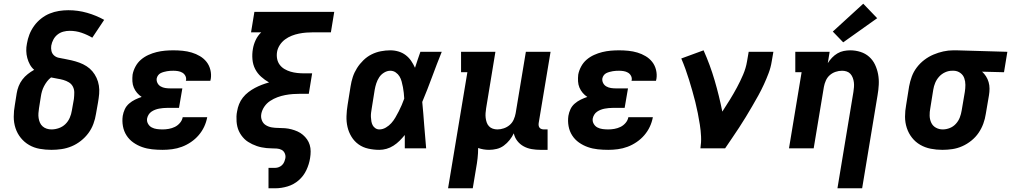

<svg xmlns="http://www.w3.org/2000/svg" viewBox="-20 -799 5445 1034"><path d="M257 8Q225 8 194 2.5Q163 -3 137 -18Q111 -33 92 -56.5Q73 -80 63.5 -109Q54 -138 54 -170Q54 -202 60 -234L70 -297Q73 -316 80.5 -335Q88 -354 100.5 -370.5Q113 -387 129.5 -400Q146 -413 164 -423Q150 -435 141 -451.5Q132 -468 127 -486.5Q122 -505 121.5 -525Q121 -545 125 -564Q129 -589 138.5 -613.5Q148 -638 164 -660Q180 -682 201.5 -699Q223 -716 247.5 -726Q272 -736 297.5 -740Q323 -744 348 -744Q400 -744 449 -730Q498 -716 541 -692L477 -596Q450 -612 419.5 -622.5Q389 -633 355 -633Q338 -633 321 -628.5Q304 -624 290 -613Q276 -602 267.5 -586Q259 -570 256 -553Q254 -539 257 -525Q260 -511 270 -501.5Q280 -492 293.5 -488.5Q307 -485 321 -483H322Q344 -479 365.5 -474Q387 -469 407.5 -461.5Q428 -454 446 -442.5Q464 -431 477.5 -415Q491 -399 500 -379.5Q509 -360 512.5 -338Q516 -316 514 -293.5Q512 -271 508 -248L497 -186Q493 -159 483 -132Q473 -105 456 -82Q439 -59 415.5 -40.5Q392 -22 365.5 -11Q339 0 311.5 4Q284 8 257 8ZM257 -102Q277 -102 297 -109Q317 -116 332 -130.5Q347 -145 355.5 -164.5Q364 -184 367 -204L378 -266Q380 -284 380 -301Q380 -318 372.5 -332.5Q365 -347 351 -355.5Q337 -364 321 -368.5Q305 -373 288.5 -375.5Q272 -378 255 -382Q243 -373 233.5 -360.5Q224 -348 217 -334.5Q210 -321 206 -307Q202 -293 200 -279L190 -216Q188 -203 187 -189.5Q186 -176 188 -163Q190 -150 195 -138.5Q200 -127 209.5 -118.5Q219 -110 231.5 -106Q244 -102 257 -102Z M856 8Q827 8 799 5Q771 2 745.5 -7Q720 -16 698 -31.5Q676 -47 661.5 -69.5Q647 -92 642 -119.5Q637 -147 641 -175Q644 -193 652 -210.5Q660 -228 675 -241Q690 -254 707.5 -262.5Q725 -271 743 -277Q729 -286 718 -299Q707 -312 700.5 -327.5Q694 -343 693 -361Q692 -379 694 -397Q698 -419 709.5 -440.5Q721 -462 739 -477.5Q757 -493 779 -503Q801 -513 823.5 -518.5Q846 -524 868.5 -526Q891 -528 914 -528Q939 -528 964 -525.5Q989 -523 1012.5 -516Q1036 -509 1057 -496.5Q1078 -484 1092.5 -465.5Q1107 -447 1113 -422.5Q1119 -398 1115 -373Q1114 -371 1113.5 -368.5Q1113 -366 1113 -364H981Q981 -365 981 -365.5Q981 -366 982 -367Q984 -380 978 -391Q972 -402 961.5 -408Q951 -414 938.5 -416Q926 -418 914 -418Q905 -418 896.5 -417.5Q888 -417 879.5 -415.5Q871 -414 862 -411.5Q853 -409 845 -405Q837 -401 831.5 -393.5Q826 -386 824 -377Q822 -364 828 -352Q834 -340 845.5 -333.5Q857 -327 870 -325Q883 -323 897 -323H962L944 -218H880Q869 -218 858.5 -217Q848 -216 837 -214Q826 -212 815.5 -208Q805 -204 795.5 -197.5Q786 -191 780 -181Q774 -171 772 -160Q770 -145 777.5 -132Q785 -119 797.5 -112.5Q810 -106 825 -104Q840 -102 856 -102Q872 -102 889 -105Q906 -108 921.5 -115.5Q937 -123 949 -137Q961 -151 964 -168H1096Q1091 -141 1079.5 -116.5Q1068 -92 1050 -71Q1032 -50 1008.5 -34Q985 -18 959.5 -8.5Q934 1 907.5 4.5Q881 8 856 8Z M1426 215V105H1462Q1472 105 1482 101Q1492 97 1499.5 89.5Q1507 82 1511 72Q1515 62 1517 52Q1519 39 1513.5 26.5Q1508 14 1496.5 8Q1485 2 1471 1Q1457 0 1443 0Q1429 0 1415.5 -1.5Q1402 -3 1389 -5.5Q1376 -8 1363 -12.5Q1350 -17 1338.5 -22.5Q1327 -28 1316 -35Q1305 -42 1296 -51Q1287 -60 1279.5 -70.5Q1272 -81 1266.5 -93Q1261 -105 1258 -118Q1255 -131 1254 -144.5Q1253 -158 1253.5 -172Q1254 -186 1257 -200Q1260 -219 1267.5 -238Q1275 -257 1288 -273.5Q1301 -290 1318 -303Q1335 -316 1353 -325.5Q1371 -335 1390.5 -342.5Q1410 -350 1429 -355Q1406 -368 1386 -386Q1366 -404 1354 -427.5Q1342 -451 1339.5 -479.5Q1337 -508 1342 -536Q1346 -560 1357 -583.5Q1368 -607 1387 -625H1332L1350 -735H1780L1762 -625H1668Q1649 -625 1629.5 -623.5Q1610 -622 1590 -618Q1570 -614 1551 -606.5Q1532 -599 1515 -586.5Q1498 -574 1486.5 -556Q1475 -538 1472 -519Q1469 -500 1472.5 -482Q1476 -464 1486.5 -450Q1497 -436 1512.5 -427Q1528 -418 1545 -413Q1562 -408 1580.5 -406Q1599 -404 1618 -404H1661L1643 -294H1600Q1579 -294 1558 -292.5Q1537 -291 1516 -287Q1495 -283 1474.5 -275.5Q1454 -268 1435 -255.5Q1416 -243 1403.5 -224.5Q1391 -206 1387 -185Q1387 -185 1387 -184.5Q1387 -184 1387 -184Q1384 -167 1390.5 -150.5Q1397 -134 1411.5 -125Q1426 -116 1443.5 -113Q1461 -110 1479 -110Q1497 -110 1515 -108.5Q1533 -107 1550 -102.5Q1567 -98 1582.5 -91Q1598 -84 1611 -73Q1624 -62 1633.5 -48.5Q1643 -35 1648 -18.5Q1653 -2 1653 16Q1653 34 1650 52Q1645 85 1630 117Q1615 149 1588.5 172Q1562 195 1528.5 205Q1495 215 1462 215Z M2023 8Q1993 8 1963.5 1.5Q1934 -5 1911 -21.5Q1888 -38 1873 -62.5Q1858 -87 1851.5 -115Q1845 -143 1846 -173.5Q1847 -204 1852 -234L1868 -334Q1872 -360 1880 -384.5Q1888 -409 1902.5 -432Q1917 -455 1937 -474.5Q1957 -494 1981 -506Q2005 -518 2031 -523Q2057 -528 2082 -528Q2105 -528 2126.5 -521.5Q2148 -515 2165 -502Q2182 -489 2194 -471.5Q2206 -454 2215 -434Q2222 -455 2229 -476.5Q2236 -498 2244 -520H2359Q2332 -453 2307 -385Q2282 -317 2254 -250Q2260 -188 2264.5 -125Q2269 -62 2275 0H2160Q2160 -18 2160 -36Q2160 -54 2160 -72Q2147 -56 2132 -41Q2117 -26 2099 -14.5Q2081 -3 2061.5 2.5Q2042 8 2023 8ZM2023 -102Q2041 -102 2058 -112Q2075 -122 2087.5 -136Q2100 -150 2109.5 -166.5Q2119 -183 2127.5 -199.5Q2136 -216 2143.5 -233.5Q2151 -251 2157 -268Q2156 -284 2154.5 -299Q2153 -314 2150 -329.5Q2147 -345 2143 -360Q2139 -375 2131.5 -387.5Q2124 -400 2111 -409Q2098 -418 2082 -418Q2065 -418 2048.5 -408Q2032 -398 2022 -382.5Q2012 -367 2006.5 -350Q2001 -333 1998 -316L1982 -216Q1980 -204 1978.5 -192.5Q1977 -181 1977.5 -169Q1978 -157 1980 -145.5Q1982 -134 1987 -124.5Q1992 -115 2001.5 -108.5Q2011 -102 2023 -102Z M2393 215 2497 -410H2463V-520H2648L2598 -216Q2596 -203 2595 -190Q2594 -177 2595.5 -164.5Q2597 -152 2601 -140Q2605 -128 2613.5 -119Q2622 -110 2634 -106Q2646 -102 2659 -102Q2676 -102 2693.5 -108Q2711 -114 2725 -126Q2739 -138 2746.5 -155Q2754 -172 2757 -189L2812 -520H2945L2881 -136Q2880 -129 2881 -122.5Q2882 -116 2886 -111Q2890 -106 2896.5 -104Q2903 -102 2909 -102H2929V8H2891Q2867 8 2843.5 4Q2820 0 2800 -11Q2780 -22 2766 -40Q2752 -58 2747 -81Q2738 -62 2724.5 -45Q2711 -28 2693.5 -15Q2676 -2 2655 3Q2634 8 2614 8Q2599 8 2584 5.5Q2569 3 2555 -2Q2555 26 2552 53Q2549 80 2544 107L2526 215Z M3256 8Q3227 8 3199 5Q3171 2 3145.5 -7Q3120 -16 3098 -31.5Q3076 -47 3061.5 -69.5Q3047 -92 3042 -119.5Q3037 -147 3041 -175Q3044 -193 3052 -210.5Q3060 -228 3075 -241Q3090 -254 3107.5 -262.5Q3125 -271 3143 -277Q3129 -286 3118 -299Q3107 -312 3100.5 -327.5Q3094 -343 3093 -361Q3092 -379 3094 -397Q3098 -419 3109.5 -440.5Q3121 -462 3139 -477.5Q3157 -493 3179 -503Q3201 -513 3223.5 -518.5Q3246 -524 3268.5 -526Q3291 -528 3314 -528Q3339 -528 3364 -525.5Q3389 -523 3412.5 -516Q3436 -509 3457 -496.5Q3478 -484 3492.5 -465.5Q3507 -447 3513 -422.5Q3519 -398 3515 -373Q3514 -371 3513.5 -368.5Q3513 -366 3513 -364H3381Q3381 -365 3381 -365.5Q3381 -366 3382 -367Q3384 -380 3378 -391Q3372 -402 3361.5 -408Q3351 -414 3338.5 -416Q3326 -418 3314 -418Q3305 -418 3296.5 -417.5Q3288 -417 3279.5 -415.5Q3271 -414 3262 -411.5Q3253 -409 3245 -405Q3237 -401 3231.5 -393.5Q3226 -386 3224 -377Q3222 -364 3228 -352Q3234 -340 3245.5 -333.5Q3257 -327 3270 -325Q3283 -323 3297 -323H3362L3344 -218H3280Q3269 -218 3258.5 -217Q3248 -216 3237 -214Q3226 -212 3215.5 -208Q3205 -204 3195.5 -197.5Q3186 -191 3180 -181Q3174 -171 3172 -160Q3170 -145 3177.5 -132Q3185 -119 3197.5 -112.5Q3210 -106 3225 -104Q3240 -102 3256 -102Q3272 -102 3289 -105Q3306 -108 3321.5 -115.5Q3337 -123 3349 -137Q3361 -151 3364 -168H3496Q3491 -141 3479.5 -116.5Q3468 -92 3450 -71Q3432 -50 3408.5 -34Q3385 -18 3359.5 -8.5Q3334 1 3307.5 4.5Q3281 8 3256 8Z M3752 0Q3757 -32 3755.5 -64Q3754 -96 3749 -127.5Q3744 -159 3738 -189.5Q3732 -220 3724.5 -250Q3717 -280 3708.5 -309.5Q3700 -339 3691 -368.5Q3682 -398 3671.5 -427Q3661 -456 3649 -484L3769 -528Q3804 -450 3828.5 -366.5Q3853 -283 3870 -198Q3891 -230 3911 -262.5Q3931 -295 3949 -328.5Q3967 -362 3982 -397Q3997 -432 4003 -468L4012 -520H4145L4136 -468Q4131 -436 4119.5 -405.5Q4108 -375 4094 -344.5Q4080 -314 4064 -285Q4048 -256 4031 -227Q4014 -198 3996.5 -169Q3979 -140 3960.5 -112Q3942 -84 3923 -56Q3904 -28 3885 0Z M4490 215 4576 -304Q4578 -317 4579 -330Q4580 -343 4578.5 -355.5Q4577 -368 4572.5 -380Q4568 -392 4560 -401Q4552 -410 4540 -414Q4528 -418 4515 -418Q4497 -418 4479.5 -412Q4462 -406 4448.5 -394Q4435 -382 4427.5 -365Q4420 -348 4417 -331L4362 0H4229L4297 -410H4263V-520H4448L4438 -459Q4448 -475 4461 -488.5Q4474 -502 4490 -511.5Q4506 -521 4524 -524.5Q4542 -528 4559 -528Q4587 -528 4614 -519.5Q4641 -511 4661 -493Q4681 -475 4692.5 -450.5Q4704 -426 4709 -399Q4714 -372 4712.5 -343Q4711 -314 4706 -286L4623 215ZM4521 -571 4465 -629 4629 -779 4704 -701Z M5055 8Q5023 8 4992.5 2Q4962 -4 4936 -19Q4910 -34 4891.5 -57.5Q4873 -81 4863.5 -110Q4854 -139 4854 -170.5Q4854 -202 4860 -234L4876 -334Q4881 -361 4890.5 -387Q4900 -413 4917.5 -436Q4935 -459 4958 -476.5Q4981 -494 5007 -505Q5033 -516 5060 -522Q5087 -528 5114 -528Q5118 -528 5122.5 -528Q5127 -528 5131 -528L5405 -520L5387 -410L5269 -413Q5281 -402 5290 -388Q5299 -374 5304 -357Q5309 -340 5309 -322Q5309 -304 5306 -286L5289 -186Q5285 -159 5275.5 -133Q5266 -107 5250 -83.5Q5234 -60 5211 -41.5Q5188 -23 5162 -11.5Q5136 0 5109 4Q5082 8 5055 8ZM5057 -102Q5076 -102 5095 -109.5Q5114 -117 5128 -132.5Q5142 -148 5149 -166.5Q5156 -185 5159 -204L5176 -304Q5179 -323 5179 -342Q5179 -361 5173 -378Q5167 -395 5152 -406Q5137 -417 5118 -418H5113Q5111 -418 5109.5 -418Q5108 -418 5107 -418Q5088 -418 5069.5 -409.5Q5051 -401 5037.5 -386Q5024 -371 5016.5 -353Q5009 -335 5006 -316L4990 -216Q4986 -196 4986.5 -176Q4987 -156 4995 -138.5Q5003 -121 5020 -111.5Q5037 -102 5057 -102Z"/></svg>

Font: Iosevka Etoile XBdObl
Style: Regular
Weight: 800
Italic angle: -9°
Designer: Belleve Invis
Foundry: Belleve Invis
Version: Version 15.5.2; ttfautohint (v1.8.4)